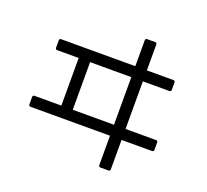

<svg xmlns="http://www.w3.org/2000/svg" viewBox="-140 -971 1280 1186"><g transform="rotate(20 500.0 -378.0)"><path d="M134 -618H621V-788Q621 -800 633 -800H685Q697 -800 697 -788V-618H871Q883 -618 883 -606V-558Q883 -546 871 -546H697V-233H897Q909 -233 909 -221V-173Q909 -161 897 -161H697V32Q697 44 685 44H633Q621 44 621 32V-161H99Q87 -161 87 -173V-221Q87 -233 99 -233H275V-546H134Q122 -546 122 -558V-606Q122 -618 134 -618ZM621 -546H350V-233H621Z"/></g></svg>

Font: LINE Seed JP_TTF Regular
Style: Regular
Weight: 400
Designer: LINE & Fontrix & Fontworks
Version: Version 1.002